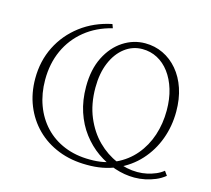

<svg xmlns="http://www.w3.org/2000/svg" viewBox="-98 -787 1002 911"><g transform="rotate(15 402.5 -331.5)"><path d="M401 7Q324 7 261 -18Q198 -43 153 -88Q108 -133 83.5 -193.5Q59 -254 59 -326Q59 -412 94.5 -483Q130 -554 194.5 -603Q259 -652 346 -670L353 -651Q276 -632 220.5 -587Q165 -542 135.5 -477Q106 -412 106 -332Q106 -265 127 -208Q148 -151 187.5 -109Q227 -67 283 -44Q339 -21 408 -21Q479 -20 533.5 -45.5Q588 -71 625.5 -115.5Q663 -160 682 -217.5Q701 -275 701 -340Q701 -397 687 -443Q673 -489 648 -522.5Q623 -556 589 -574Q555 -592 515 -592Q467 -592 428.5 -562.5Q390 -533 368 -480.5Q346 -428 346 -358Q346 -277 372.5 -214Q399 -151 442.5 -108Q486 -65 538 -43.5Q590 -22 641 -22Q666 -22 688.5 -27Q711 -32 731 -40.5Q751 -49 767 -62L782 -41Q761 -24 737 -14Q713 -4 687 1.5Q661 7 634 7Q586 7 538 -9Q490 -25 447.5 -55Q405 -85 372 -128.5Q339 -172 320.5 -228Q302 -284 302 -351Q302 -436 332.5 -496.5Q363 -557 413 -589.5Q463 -622 521 -622Q568 -622 609 -602.5Q650 -583 681 -546.5Q712 -510 729 -459.5Q746 -409 746 -346Q746 -275 722.5 -211Q699 -147 654 -97.5Q609 -48 545 -20Q481 8 401 7Z"/></g></svg>

Font: Ysabeau ExtraLight
Style: Regular
Weight: 250
Designer: Christian Thalmann (Catharsis Fonts)
Version: Version 2.002